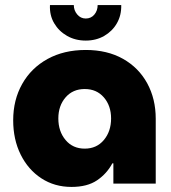

<svg xmlns="http://www.w3.org/2000/svg" viewBox="-20 -724 675 757"><path d="M262 13Q195 13 143 -21Q91 -55 61.5 -114.5Q32 -174 32 -250Q32 -330 67.5 -393Q103 -456 167.5 -491.5Q232 -527 318 -527Q403 -527 465 -492Q527 -457 560.5 -395.5Q594 -334 594 -256V0H427V-80H423Q401 -39 362.5 -13Q324 13 262 13ZM314 -138Q361 -138 389.5 -172Q418 -206 418 -257Q418 -307 389.5 -340Q361 -373 314 -373Q267 -373 238.5 -340Q210 -307 210 -257Q210 -206 238.5 -172Q267 -138 314 -138ZM318 -564Q277 -564 244.5 -582.5Q212 -601 193.5 -632.5Q175 -664 177 -704H271Q271 -683 284.5 -667Q298 -651 318 -651Q339 -651 352 -666.5Q365 -682 365 -704H458Q459 -664 441 -632.5Q423 -601 391 -582.5Q359 -564 318 -564Z"/></svg>

Font: MuseoModerno ExtraBold
Style: Regular
Weight: 800
Designer: Pablo Cosgaya, Héctor Gatti, Marcela Romero, and the Authors of The MuseoModerno Project.
Foundry: Omnibus-Type Team
Version: Version 1.001